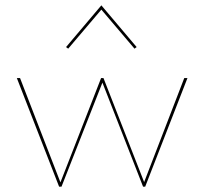

<svg xmlns="http://www.w3.org/2000/svg" viewBox="-20 -698 764 718"><path d="M235 -516 227 -522 359 -678 491 -522 483 -516 359 -662ZM681 -406 523 0H515L363 -389L210 0H201L43 -406H55L206 -16L358 -406H367L519 -17L669 -406Z"/></svg>

Font: Ysabeau Infant Hairline
Style: Regular
Weight: 100
Designer: Christian Thalmann (Catharsis Fonts)
Version: Version 0.003